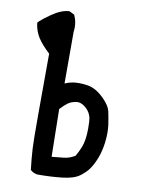

<svg xmlns="http://www.w3.org/2000/svg" viewBox="-87 -844 675 904"><g transform="rotate(10 250.0 -391.5)"><path d="M112.3 -117.7Q110.4 -148.4 110.4 -279.5Q110.4 -410.6 111.3 -569.8Q71.3 -607.4 53.7 -635.7Q35.6 -665.5 31.2 -700.2L30.8 -703.6Q35.2 -708.5 38.1 -711.9Q51.8 -725.1 87.4 -750Q132.3 -781.2 169.4 -783.2H171.4L195.3 -771.5L196.3 -769Q208.5 -743.2 208.5 -713.4Q208.5 -702.1 207 -690.9V-444.3Q231.4 -454.6 254.4 -457Q263.7 -458 273.9 -458Q294.4 -458 317.9 -454.1Q356.9 -447.3 396 -408.2Q426.8 -377.4 432.6 -351.1Q438.5 -324.7 443.8 -288.6Q446.3 -270.5 446.3 -250.2Q446.3 -230 443.8 -207.5Q438.5 -163.1 425.3 -128.9Q412.1 -94.7 397 -73.2Q381.8 -51.3 355 -31.7Q328.1 -12.2 273.7 -6.1Q219.2 0 156.2 0H155.8Q137.2 -2.4 124 -13.7L121.6 -15.6Q115.2 -66.9 112.3 -117.7ZM339.4 -163.1Q353.5 -197.8 353.5 -253.9Q353.5 -291.5 350.6 -305.2Q344.7 -331.1 325.7 -348.6Q304.2 -368.7 284.2 -368.7Q280.8 -368.7 277.8 -368.2Q252.9 -364.7 237.1 -353Q221.2 -341.3 203.1 -321.3L207 -93.8L264.2 -99.6Q290.5 -102.1 317.4 -118.2Q330.1 -140.1 339.4 -163.1Z"/></g></svg>

Font: Bakudai
Style: Bold
Weight: 700
Version: Version 1.48